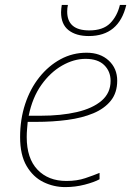

<svg xmlns="http://www.w3.org/2000/svg" viewBox="-20 -753 535 783"><path d="M246 10Q199 10 157 -10.5Q115 -31 88.5 -76Q62 -121 62 -194Q62 -266 82.5 -328.5Q103 -391 140.5 -438Q178 -485 227 -511.5Q276 -538 333 -538Q389 -538 423.5 -506Q458 -474 458 -424Q458 -375 432 -342.5Q406 -310 360.5 -291Q315 -272 255 -264Q195 -256 127 -256H93Q92 -245 90.5 -228Q89 -211 89 -194Q89 -107 133 -61Q177 -15 251 -15Q294 -15 328 -26.5Q362 -38 386 -48V-22Q364 -10 325.5 0Q287 10 246 10ZM145 -281Q229 -281 293.5 -296Q358 -311 394.5 -342.5Q431 -374 431 -423Q431 -462 405 -487.5Q379 -513 329 -513Q281 -513 233 -485.5Q185 -458 148.5 -406.5Q112 -355 97 -281ZM342 -606Q290 -606 259.5 -630Q229 -654 229 -703Q229 -710 230 -718.5Q231 -727 232 -733H257Q254 -720 254 -706Q254 -629 344 -629Q400 -629 429 -658Q458 -687 469 -733H495Q465 -606 342 -606Z"/></svg>

Font: Noto Sans Thin
Style: Italic
Weight: 100
Italic angle: -12°
Designer: Monotype Design Team
Foundry: Monotype Imaging Inc.
Version: Version 2.013; ttfautohint (v1.8.4.7-5d5b)